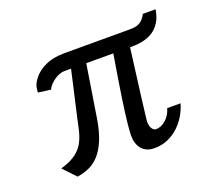

<svg xmlns="http://www.w3.org/2000/svg" viewBox="-106 -737 1003 893"><g transform="rotate(-20 396.0 -290.5)"><path d="M76.7 -48.3Q108.9 -57.1 131.3 -69.3Q153.8 -81.5 168.9 -96.4Q184.1 -111.3 193.1 -128.2Q202.1 -145 208 -163.3Q213.9 -181.6 217.8 -200.9Q221.7 -220.2 226.1 -239.3L278.3 -468.8H246.1Q233.9 -468.8 220.5 -463.9Q207 -459 194.8 -450.4Q182.6 -441.9 172.6 -431.2Q162.6 -420.4 157.2 -408.7L95.7 -417Q95.2 -424.8 97.7 -439.5Q100.1 -454.1 108.4 -467.3Q121.1 -488.3 138.9 -503.4Q156.7 -518.6 178 -528.3Q199.2 -538.1 222.9 -542.5Q246.6 -546.9 271.5 -546.9H599.1Q611.8 -546.9 623 -548.6Q634.3 -550.3 644.3 -555.4Q654.3 -560.5 663.1 -569.8Q671.9 -579.1 679.2 -593.8H742.2Q736.8 -559.1 722.7 -535.2Q708.5 -511.2 687.3 -496.3Q666 -481.4 638.4 -474.9Q610.8 -468.3 579.6 -468.3H570.3Q559.6 -384.3 552 -325.9Q544.4 -267.6 539.6 -229Q534.7 -190.4 532.2 -168.5Q529.8 -146.5 528.3 -135.3Q526.9 -124 526.6 -120.6Q526.4 -117.2 526.4 -115.2Q526.4 -93.3 534.7 -81.3Q543 -69.3 553.2 -68.8Q565.4 -68.4 577.9 -73.5Q590.3 -78.6 601.8 -88.4Q613.3 -98.1 622.1 -112.1Q630.9 -126 635.7 -143.1H701.7Q694.8 -117.2 679.4 -89.8Q664.1 -62.5 640.9 -39.8Q617.7 -17.1 586.7 -2.7Q555.7 11.7 518.6 11.7Q496.6 11.7 480.7 4.9Q464.8 -2 454.6 -14.4Q444.3 -26.9 439.2 -43.5Q434.1 -60.1 434.1 -80.1Q434.1 -89.8 435.1 -103.8Q436 -117.7 438.2 -138.7Q440.4 -159.7 444.1 -188.5Q447.8 -217.3 453.6 -257.3Q459.5 -297.4 467.8 -349.4Q476.1 -401.4 487.3 -468.3H353.5L312.5 -210.4Q302.7 -148.9 285.6 -107.9Q268.6 -66.9 245.8 -41.5Q223.1 -16.1 195.3 -3.7Q167.5 8.8 135.3 13.7L76.7 -48.3Z"/></g></svg>

Font: Merriweather
Style: Italic
Weight: 400
Italic angle: -7°
Designer: Eben Sorkin ( eben@eyebytes.com )
Foundry: Eben Sorkin ( eben@eyebytes.com )
Version: Version 1.005; ttfautohint (v0.97) -l 13 -r 13 -G 200 -x 24 